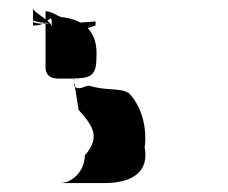

<svg xmlns="http://www.w3.org/2000/svg" viewBox="-20 -428 510 430"><path d="M54 -371C92 -368 96 -410 96 -368C96 -380 60 -397 54 -408V-382C65 -377 115 -372 126 -372L156 -182C188 -146 206 -121 170 -80C170 -48 145 -18 113 -18H214C280 -18 314 -46 304 -98C310 -142 297 -191 268 -220C246 -232 219 -224 180 -236C167 -236 159 -224 146 -235V-294C146 -294 180 -282 180 -294C180 -294 181 -308 181 -321C181 -321 147 -308 147 -321C147 -321 146 -314 146 -326C146 -362 154 -357 194 -371V-380C194 -380 54 -368 54 -380ZM82 -274C84 -258 94 -252 112 -252C180 -252 196 -250 196 -301C199 -352 174 -384 116 -390C106 -394 96 -402 82 -403Z"/></svg>

Font: Zinc
Style: Regular
Weight: 400
Version: Version 1